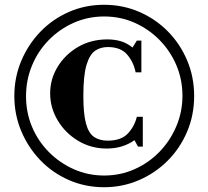

<svg xmlns="http://www.w3.org/2000/svg" viewBox="-20 -774 873 804"><path d="M416 10Q337 10 268.5 -20Q200 -50 149 -103Q98 -156 69 -225Q40 -294 40 -372Q40 -450 69 -519Q98 -588 149 -641Q200 -694 268.5 -724Q337 -754 416 -754Q494 -754 562.5 -724.5Q631 -695 682.5 -643Q734 -591 763.5 -521.5Q793 -452 793 -372Q793 -292 763.5 -222.5Q734 -153 682 -101Q630 -49 561.5 -19.5Q493 10 416 10ZM427 -152Q361 -152 307 -184.5Q253 -217 221.5 -270Q190 -323 190 -383Q190 -443 221.5 -494.5Q253 -546 307 -577.5Q361 -609 430 -609Q460 -609 485.5 -601.5Q511 -594 535 -575L553 -604H572V-471H548Q539 -515 512 -546Q485 -577 431 -577Q402 -577 379 -562Q356 -547 342.5 -503Q329 -459 329 -372Q329 -298 340 -257Q351 -216 374 -200.5Q397 -185 431 -185Q487 -185 515 -214.5Q543 -244 553 -285H578V-160H558L543 -187Q494 -152 427 -152ZM416 -39Q484 -39 543.5 -65.5Q603 -92 648 -138.5Q693 -185 718.5 -245.5Q744 -306 744 -373Q744 -441 718.5 -501Q693 -561 647.5 -607Q602 -653 543 -679Q484 -705 416 -705Q348 -705 288.5 -678.5Q229 -652 184 -606Q139 -560 114 -499.5Q89 -439 89 -371Q89 -302 114.5 -242Q140 -182 185.5 -136.5Q231 -91 290 -65Q349 -39 416 -39Z"/></svg>

Font: Libre Bodoni
Style: Bold
Weight: 700
Designer: Pablo Impallari, Rodrigo Fuenzalida
Foundry: Impallari Type
Version: Version 2.005;gftools[0.9.23]